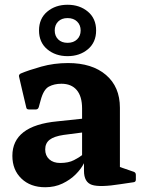

<svg xmlns="http://www.w3.org/2000/svg" viewBox="-20 -774 605 807"><path d="M170 13Q108 13 70 -23.5Q32 -60 32 -119Q32 -246 221 -264L325 -275V-318Q325 -369 302.5 -395.5Q280 -422 238 -422Q208 -422 185.5 -410Q163 -398 151 -353L143 -324Q140 -314 131 -314H101Q91 -314 90 -324Q82 -357 74.5 -389.5Q67 -422 60 -452Q58 -460 67 -465Q100 -479 153.5 -494Q207 -509 266 -509Q367 -509 425.5 -459Q484 -409 484 -321V-72L542 -52Q551 -49 551 -39V-19Q551 -9 541 -8L487 0Q400 14 366.5 3Q333 -8 333 -56V-88Q321 -64 298 -41Q275 -18 242.5 -2.5Q210 13 170 13ZM233 -89Q268 -89 291 -101Q314 -113 325 -122V-217L248 -207Q207 -201 188.5 -186.5Q170 -172 170 -146Q170 -120 187 -104.5Q204 -89 233 -89ZM264 -538Q213 -538 178.5 -567Q144 -596 144 -646Q144 -696 178.5 -725Q213 -754 264 -754Q315 -754 349.5 -725Q384 -696 384 -646Q384 -596 349.5 -567Q315 -538 264 -538ZM264 -594Q289 -594 304 -608.5Q319 -623 319 -646Q319 -669 304 -683.5Q289 -698 264 -698Q239 -698 224.5 -683.5Q210 -669 210 -646Q210 -623 224.5 -608.5Q239 -594 264 -594Z"/></svg>

Font: Hahmlet
Style: Bold
Weight: 700
Designer: Minjoo Ham & Mark Frömberg
Foundry: hypertype
Version: Version 1.002; ttfautohint (v1.8.3)